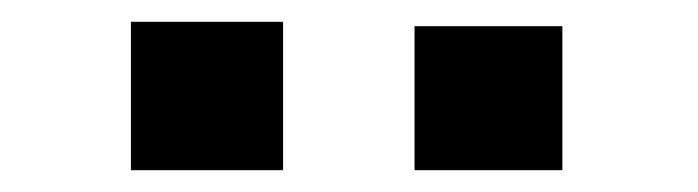

<svg xmlns="http://www.w3.org/2000/svg" viewBox="-20 -806 640 176"><path d="M360 -650V-782H495.5V-650ZM100 -650V-786H239.5V-650Z"/></svg>

Font: Kode Mono
Style: Regular
Weight: 400
Monospace: yes
Designer: Isa Ozler
Foundry: Kadena LLC
Version: Version 1.000;gftools[0.9.28]